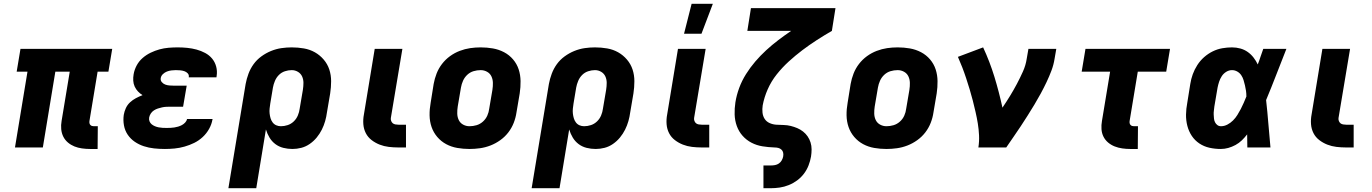

<svg xmlns="http://www.w3.org/2000/svg" viewBox="-20 -778 7240 1013"><path d="M495 8H455Q434 8 412.5 5Q391 2 372.5 -5.5Q354 -13 338.5 -26Q323 -39 314 -57Q305 -75 303 -96.5Q301 -118 305 -140L348 -400H272L206 0H59L125 -400H68L88 -520H572L552 -400H495L452 -140Q451 -134 452 -128.5Q453 -123 456.5 -119Q460 -115 465 -113.5Q470 -112 475 -112H496Z M850 8Q821 8 793 5Q765 2 739 -6.5Q713 -15 691 -30Q669 -45 654 -67Q639 -89 634 -116.5Q629 -144 633 -172Q636 -190 644 -207.5Q652 -225 666 -238Q680 -251 697 -260Q714 -269 732 -276Q719 -284 708 -295.5Q697 -307 690.5 -321.5Q684 -336 683 -352.5Q682 -369 685 -386Q689 -410 701 -432.5Q713 -455 732.5 -472Q752 -489 775 -500Q798 -511 821.5 -517.5Q845 -524 869.5 -526Q894 -528 917 -528Q943 -528 968 -525.5Q993 -523 1017 -516.5Q1041 -510 1062.5 -498.5Q1084 -487 1099 -469Q1114 -451 1120.5 -427Q1127 -403 1123 -377L1122 -370H976V-371Q978 -383 970.5 -391Q963 -399 952.5 -402.5Q942 -406 930.5 -407Q919 -408 907 -408Q896 -408 884 -406.5Q872 -405 860.5 -400.5Q849 -396 839.5 -387Q830 -378 828 -366Q826 -354 833.5 -345Q841 -336 851.5 -332Q862 -328 874 -327Q886 -326 898 -326H965L946 -215H879Q868 -215 857 -214.5Q846 -214 835 -211.5Q824 -209 813 -205.5Q802 -202 792 -195.5Q782 -189 775.5 -179Q769 -169 767 -158Q765 -147 769 -137.5Q773 -128 780.5 -122Q788 -116 797.5 -112Q807 -108 817.5 -106Q828 -104 838.5 -103.5Q849 -103 860 -103Q870 -103 880 -103.5Q890 -104 900 -105.5Q910 -107 920 -110Q930 -113 939.5 -118Q949 -123 957 -131.5Q965 -140 967 -150H1102L1101 -148Q1097 -123 1083.5 -98.5Q1070 -74 1049.5 -55Q1029 -36 1004.5 -24Q980 -12 953.5 -4.5Q927 3 901 5.5Q875 8 850 8Z M1185 215 1276 -335Q1281 -362 1291 -389Q1301 -416 1318 -439.5Q1335 -463 1359 -480.5Q1383 -498 1410 -509Q1437 -520 1464.5 -524Q1492 -528 1519 -528Q1552 -528 1583.5 -522.5Q1615 -517 1641.5 -502Q1668 -487 1688 -463.5Q1708 -440 1717.5 -411Q1727 -382 1727 -349.5Q1727 -317 1722 -285L1705 -185Q1702 -162 1695.5 -139Q1689 -116 1678 -94Q1667 -72 1651 -52.5Q1635 -33 1614 -18.5Q1593 -4 1569.5 2Q1546 8 1523 8Q1498 8 1474.5 2Q1451 -4 1432.5 -18Q1414 -32 1402 -52Q1390 -72 1383 -95L1332 215ZM1462 -112Q1480 -112 1498 -118Q1516 -124 1530 -137.5Q1544 -151 1551.5 -169Q1559 -187 1561 -204L1578 -304Q1581 -323 1581 -341Q1581 -359 1574 -374.5Q1567 -390 1552 -399Q1537 -408 1519 -408Q1501 -408 1483 -402Q1465 -396 1451.5 -382.5Q1438 -369 1430.5 -351Q1423 -333 1420 -316L1406 -232Q1404 -219 1402.5 -205.5Q1401 -192 1402.5 -179Q1404 -166 1407.5 -154Q1411 -142 1418.5 -132Q1426 -122 1437.5 -117Q1449 -112 1462 -112Z M2122 0H2082Q2056 0 2031 -3Q2006 -6 1983 -15Q1960 -24 1940.5 -39Q1921 -54 1910 -75.5Q1899 -97 1897 -122.5Q1895 -148 1900 -174L1957 -520H2103L2042 -155Q2041 -147 2044 -139.5Q2047 -132 2052.5 -127.5Q2058 -123 2066.5 -121.5Q2075 -120 2083 -120H2122Z M2457 8Q2424 8 2392.5 2.5Q2361 -3 2334 -17.5Q2307 -32 2287 -55.5Q2267 -79 2257 -108Q2247 -137 2246.5 -169.5Q2246 -202 2252 -235L2268 -335Q2273 -363 2283.5 -390Q2294 -417 2312 -440.5Q2330 -464 2354 -481.5Q2378 -499 2405.5 -509.5Q2433 -520 2460.5 -524Q2488 -528 2516 -528Q2549 -528 2580.5 -522.5Q2612 -517 2639.5 -502.5Q2667 -488 2687 -464.5Q2707 -441 2716.5 -412Q2726 -383 2726.5 -350.5Q2727 -318 2722 -285L2705 -185Q2701 -157 2690.5 -130Q2680 -103 2662 -79.5Q2644 -56 2619.5 -38.5Q2595 -21 2568 -10.5Q2541 0 2513 4Q2485 8 2457 8ZM2457 -112Q2476 -112 2494.5 -117.5Q2513 -123 2528 -136.5Q2543 -150 2551 -168Q2559 -186 2561 -204L2578 -304Q2581 -323 2580.5 -341.5Q2580 -360 2572.5 -375.5Q2565 -391 2549.5 -399.5Q2534 -408 2516 -408Q2497 -408 2478.5 -402.5Q2460 -397 2445.5 -383.5Q2431 -370 2423 -352Q2415 -334 2412 -316L2395 -216Q2392 -197 2392.5 -178.5Q2393 -160 2400.5 -144.5Q2408 -129 2423.5 -120.5Q2439 -112 2457 -112Z M2785 215 2876 -335Q2881 -362 2891 -389Q2901 -416 2918 -439.5Q2935 -463 2959 -480.5Q2983 -498 3010 -509Q3037 -520 3064.5 -524Q3092 -528 3119 -528Q3152 -528 3183.5 -522.5Q3215 -517 3241.5 -502Q3268 -487 3288 -463.5Q3308 -440 3317.5 -411Q3327 -382 3327 -349.5Q3327 -317 3322 -285L3305 -185Q3302 -162 3295.5 -139Q3289 -116 3278 -94Q3267 -72 3251 -52.5Q3235 -33 3214 -18.5Q3193 -4 3169.5 2Q3146 8 3123 8Q3098 8 3074.5 2Q3051 -4 3032.5 -18Q3014 -32 3002 -52Q2990 -72 2983 -95L2932 215ZM3062 -112Q3080 -112 3098 -118Q3116 -124 3130 -137.5Q3144 -151 3151.5 -169Q3159 -187 3161 -204L3178 -304Q3181 -323 3181 -341Q3181 -359 3174 -374.5Q3167 -390 3152 -399Q3137 -408 3119 -408Q3101 -408 3083 -402Q3065 -396 3051.5 -382.5Q3038 -369 3030.5 -351Q3023 -333 3020 -316L3006 -232Q3004 -219 3002.5 -205.5Q3001 -192 3002.5 -179Q3004 -166 3007.5 -154Q3011 -142 3018.5 -132Q3026 -122 3037.5 -117Q3049 -112 3062 -112Z M3722 0H3682Q3656 0 3631 -3Q3606 -6 3583 -15Q3560 -24 3540.5 -39Q3521 -54 3510 -75.5Q3499 -97 3497 -122.5Q3495 -148 3500 -174L3557 -520H3703L3642 -155Q3641 -147 3644 -139.5Q3647 -132 3652.5 -127.5Q3658 -123 3666.5 -121.5Q3675 -120 3683 -120H3722ZM3589 -600 3629 -758H3741L3681 -600Z M4008 215V95H4047Q4058 95 4069 93Q4080 91 4089.5 84.5Q4099 78 4104.5 68Q4110 58 4112 48Q4114 37 4112 27.5Q4110 18 4103 11.5Q4096 5 4086.5 2.5Q4077 0 4066 0Q4034 -1 4003 -6Q3972 -11 3945 -25Q3918 -39 3898 -61.5Q3878 -84 3867.5 -113Q3857 -142 3856 -174Q3855 -206 3860 -238Q3866 -276 3880 -314Q3894 -352 3916 -387Q3938 -422 3965 -453.5Q3992 -485 4022.5 -513Q4053 -541 4086.5 -566.5Q4120 -592 4154 -615H3923L3942 -735H4388L4369 -615Q4329 -592 4289.5 -566.5Q4250 -541 4213 -513Q4176 -485 4141.5 -453.5Q4107 -422 4078 -385.5Q4049 -349 4030.5 -307Q4012 -265 4004 -222Q4001 -203 4003 -184Q4005 -165 4014.5 -150.5Q4024 -136 4041 -128.5Q4058 -121 4076.5 -120Q4095 -119 4114.5 -118.5Q4134 -118 4152 -113.5Q4170 -109 4186.5 -102Q4203 -95 4217 -84Q4231 -73 4241 -58.5Q4251 -44 4256.5 -26.5Q4262 -9 4262 10Q4262 29 4259 48Q4255 71 4246 94.5Q4237 118 4221.5 138.5Q4206 159 4185.5 174Q4165 189 4141.5 198.5Q4118 208 4094 211.5Q4070 215 4047 215Z M4657 8Q4624 8 4592.5 2.5Q4561 -3 4534 -17.5Q4507 -32 4487 -55.5Q4467 -79 4457 -108Q4447 -137 4446.5 -169.5Q4446 -202 4452 -235L4468 -335Q4473 -363 4483.5 -390Q4494 -417 4512 -440.5Q4530 -464 4554 -481.5Q4578 -499 4605.5 -509.5Q4633 -520 4660.5 -524Q4688 -528 4716 -528Q4749 -528 4780.5 -522.5Q4812 -517 4839.5 -502.5Q4867 -488 4887 -464.5Q4907 -441 4916.5 -412Q4926 -383 4926.5 -350.5Q4927 -318 4922 -285L4905 -185Q4901 -157 4890.5 -130Q4880 -103 4862 -79.5Q4844 -56 4819.5 -38.5Q4795 -21 4768 -10.5Q4741 0 4713 4Q4685 8 4657 8ZM4657 -112Q4676 -112 4694.5 -117.5Q4713 -123 4728 -136.5Q4743 -150 4751 -168Q4759 -186 4761 -204L4778 -304Q4781 -323 4780.5 -341.5Q4780 -360 4772.5 -375.5Q4765 -391 4749.5 -399.5Q4734 -408 4716 -408Q4697 -408 4678.5 -402.5Q4660 -397 4645.5 -383.5Q4631 -370 4623 -352Q4615 -334 4612 -316L4595 -216Q4592 -197 4592.5 -178.5Q4593 -160 4600.5 -144.5Q4608 -129 4623.5 -120.5Q4639 -112 4657 -112Z M5142 0Q5147 -32 5145.5 -64Q5144 -96 5139 -126.5Q5134 -157 5127 -187.5Q5120 -218 5112.5 -247.5Q5105 -277 5096 -306.5Q5087 -336 5077.5 -365Q5068 -394 5057 -422.5Q5046 -451 5034 -478L5167 -528Q5202 -453 5226.5 -373Q5251 -293 5269 -210Q5290 -241 5309 -272Q5328 -303 5345 -335Q5362 -367 5377 -400.5Q5392 -434 5397 -468L5406 -520H5553L5544 -468Q5539 -436 5527.5 -405.5Q5516 -375 5501.5 -344.5Q5487 -314 5471 -284.5Q5455 -255 5437.5 -226Q5420 -197 5402 -168.5Q5384 -140 5365.5 -112Q5347 -84 5327.5 -56Q5308 -28 5289 0Z M5983 8H5943Q5922 8 5901 5Q5880 2 5861 -5.5Q5842 -13 5826.5 -26Q5811 -39 5802 -57Q5793 -75 5791.5 -96.5Q5790 -118 5794 -140L5837 -400H5687L5707 -520H6153L6133 -400H5983L5940 -140Q5939 -134 5940 -128.5Q5941 -123 5944.5 -119Q5948 -115 5953 -113.5Q5958 -112 5963 -112H5984Z M6421 8Q6390 8 6361 1.5Q6332 -5 6308 -21Q6284 -37 6268 -61Q6252 -85 6244.5 -114Q6237 -143 6237.5 -173.5Q6238 -204 6244 -235L6260 -335Q6264 -361 6273 -386Q6282 -411 6297 -434.5Q6312 -458 6333 -476.5Q6354 -495 6378.5 -507Q6403 -519 6429 -523.5Q6455 -528 6480 -528Q6503 -528 6524.5 -522Q6546 -516 6563.5 -503.5Q6581 -491 6594 -474Q6607 -457 6616 -438Q6624 -458 6630.5 -478.5Q6637 -499 6645 -520H6767Q6740 -452 6714 -384.5Q6688 -317 6660 -250Q6667 -188 6672 -125Q6677 -62 6683 0H6561Q6561 -17 6560.5 -34Q6560 -51 6560 -69Q6547 -52 6532 -37.5Q6517 -23 6498.5 -13Q6480 -3 6460.5 2.5Q6441 8 6421 8ZM6422 -112Q6439 -112 6455.5 -120.5Q6472 -129 6485.5 -142.5Q6499 -156 6508.5 -171.5Q6518 -187 6526.5 -203Q6535 -219 6542 -235.5Q6549 -252 6556 -269Q6556 -284 6554 -298.5Q6552 -313 6548.5 -327.5Q6545 -342 6541 -355.5Q6537 -369 6529 -381Q6521 -393 6508 -400.5Q6495 -408 6480 -408Q6464 -408 6449.5 -399Q6435 -390 6426 -376Q6417 -362 6412 -346.5Q6407 -331 6404 -316L6387 -216Q6386 -205 6384.5 -194.5Q6383 -184 6383.5 -173.5Q6384 -163 6385 -152.5Q6386 -142 6390.5 -133Q6395 -124 6403 -118Q6411 -112 6422 -112Z M7122 0H7082Q7056 0 7031 -3Q7006 -6 6983 -15Q6960 -24 6940.5 -39Q6921 -54 6910 -75.5Q6899 -97 6897 -122.5Q6895 -148 6900 -174L6957 -520H7103L7042 -155Q7041 -147 7044 -139.5Q7047 -132 7052.5 -127.5Q7058 -123 7066.5 -121.5Q7075 -120 7083 -120H7122Z"/></svg>

Font: Iosevka Aile Heavy Oblique
Style: Regular
Weight: 900
Italic angle: -9°
Designer: Belleve Invis
Foundry: Belleve Invis
Version: Version 31.1.0; ttfautohint (v1.8.4)